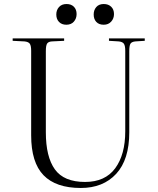

<svg xmlns="http://www.w3.org/2000/svg" viewBox="-20 -921 786 955"><path d="M382 14Q258 14 196.5 -49.5Q135 -113 135 -248V-668Q135 -693 128.5 -703Q122 -713 102 -715L43 -718V-730H299V-718L238 -715Q221 -714 214.5 -704.5Q208 -695 208 -666V-263Q208 -141 253 -78.5Q298 -16 403 -16Q503 -16 553 -84Q603 -152 603 -268V-668Q603 -693 596.5 -703Q590 -713 571 -715L522 -718V-730H700V-718L653 -715Q634 -713 628.5 -703Q623 -693 623 -666V-263Q623 -127 558 -56.5Q493 14 382 14ZM496 -798Q472 -798 459 -812Q446 -826 446 -849Q446 -871 459 -886Q472 -901 496 -901Q519 -901 533 -887.5Q547 -874 547 -851Q547 -829 533 -813.5Q519 -798 496 -798ZM310 -798Q287 -798 273.5 -812Q260 -826 260 -849Q260 -871 273.5 -886Q287 -901 311 -901Q334 -901 347.5 -887.5Q361 -874 361 -851Q361 -829 347.5 -813.5Q334 -798 310 -798Z"/></svg>

Font: Literata 72pt Light
Style: Regular
Weight: 300
Designer: Latin by Veronika Burian and Jose Scaglione. Greek by Irene Vlachou. Cyrillic by Vera Evstafieva.
Foundry: TypeTogether
Version: Version 3.002